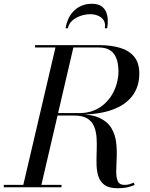

<svg xmlns="http://www.w3.org/2000/svg" viewBox="-60 -988 794 1013"><path d="M60 0 235.5 -750H330L155.5 0ZM-40 0V-12.5H264.5V0ZM560 5Q516.5 5 493 -11.2Q469.5 -27.5 460 -55Q450.5 -82.5 449.5 -116.5Q448.5 -150.5 450 -187Q451.5 -223.5 449.8 -257.5Q448 -291.5 437.2 -319Q426.5 -346.5 401.2 -362.5Q376 -378.5 330 -378.5H215V-385.5H350Q423.5 -385.5 465.8 -365.5Q508 -345.5 527.8 -312Q547.5 -278.5 552.5 -238.8Q557.5 -199 555.8 -159.5Q554 -120 553.2 -86.5Q552.5 -53 561.2 -32.8Q570 -12.5 596.5 -12.5Q612.5 -12.5 623.8 -16.2Q635 -20 646 -24.5L650 -11.5Q623 -1.5 605 1.8Q587 5 560 5ZM215 -383.5V-391.5H360.5Q401 -391.5 433.8 -404.5Q466.5 -417.5 491 -439.8Q515.5 -462 532 -490.2Q548.5 -518.5 556.8 -549.8Q565 -581 565 -610.5Q565 -629 561.8 -650.8Q558.5 -672.5 548.2 -692.5Q538 -712.5 517 -725Q496 -737.5 460 -737.5H125V-750H460Q525.5 -750 573.8 -735.5Q622 -721 648.5 -688.2Q675 -655.5 675 -600Q675 -530.5 638.2 -482Q601.5 -433.5 531.2 -408.5Q461 -383.5 360.5 -383.5ZM285.5 -839Q289.5 -862 299 -884.8Q308.5 -907.5 325.5 -926.2Q342.5 -945 367.2 -956.5Q392 -968 425.5 -968Q455.5 -968 473.2 -956.5Q491 -945 499.2 -926.2Q507.5 -907.5 508.5 -884.8Q509.5 -862 505.5 -839H493Q497.5 -863.5 487.5 -880Q477.5 -896.5 458.2 -904.8Q439 -913 415.5 -913Q392 -913 366.8 -904.8Q341.5 -896.5 322.2 -880Q303 -863.5 298 -839Z"/></svg>

Font: Bodoni Moda 18pt
Style: Italic
Weight: 400
Italic angle: -13°
Designer: Owen Earl
Foundry: indestructible type
Version: Version 2.005